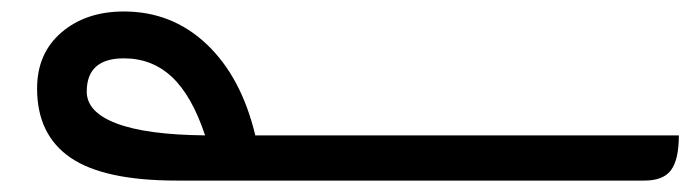

<svg xmlns="http://www.w3.org/2000/svg" viewBox="-20 -316 1208 336"><path d="M1168 -79.1Q1168 -37.1 1154.5 -18.6Q1141.1 0 1107.9 0H289.1Q162.1 0 103.5 -40Q44.9 -80.1 44.9 -161.1Q44.9 -222.7 87.6 -259.3Q130.4 -295.9 196.8 -295.9Q281.2 -295.9 341.8 -238.5Q402.3 -181.2 426.8 -79.1ZM196.8 -213.9Q131.8 -213.9 131.8 -155.8Q131.8 -119.6 184.1 -99.9Q236.3 -80.1 338.9 -79.1Q315.9 -148.4 281 -181.2Q246.1 -213.9 196.8 -213.9Z"/></svg>

Font: Droid Arabic Kufi
Style: Regular
Weight: 400
Designer: Pascal Zoghbi
Foundry: Irfont.ir
Version: Version 1.00 February 28, 2013, initial release